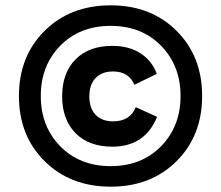

<svg xmlns="http://www.w3.org/2000/svg" viewBox="-20 -690 830 720"><path d="M642 -85.5Q546 10 395 10Q244 10 147.5 -85.5Q51 -181 51 -330Q51 -479 147.5 -574.5Q244 -670 395 -670Q546 -670 642 -574.5Q738 -479 738 -330Q738 -181 642 -85.5ZM206 -141.5Q279 -67 395 -67Q511 -67 584 -141.5Q657 -216 657 -330Q657 -444 584 -518.5Q511 -593 395 -593Q279 -593 206 -518.5Q133 -444 133 -330Q133 -216 206 -141.5ZM401 -140Q313 -140 263 -191Q213 -242 213 -329Q213 -416 263 -467Q313 -518 401 -518Q464 -518 507 -490Q550 -462 568 -413L484 -372Q463 -422 404 -422Q362 -422 338.5 -397.5Q315 -373 315 -329Q315 -284 338.5 -259.5Q362 -235 404 -235Q468 -235 489 -288L569 -252Q524 -140 401 -140Z"/></svg>

Font: Elaine Sans SemiBold
Style: Regular
Weight: 600
Designer: Wei Huang
Foundry: Wei Huang
Version: Version 2.001;December 24, 2019;FontCreator 12.0.0.2547 64-b